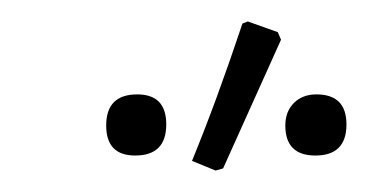

<svg xmlns="http://www.w3.org/2000/svg" viewBox="-20 -699 343 179"><path d="M181 -540 159 -549Q182 -605 206 -677L211 -679L239 -669L242 -662L188 -542ZM106 -554Q79 -554 79 -582Q79 -611 108 -611Q135 -611 135 -583Q135 -554 106 -554ZM274 -554Q246 -554 246 -582Q246 -595 254 -603Q262 -611 275 -611Q303 -611 303 -583Q303 -554 274 -554Z"/></svg>

Font: Alegreya Sans Light
Style: Italic
Weight: 300
Italic angle: -7°
Designer: Juan Pablo del Peral
Foundry: Huerta Tipografica
Version: Version 2.007